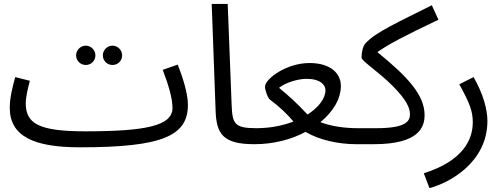

<svg xmlns="http://www.w3.org/2000/svg" viewBox="-20 -734 2584 984"><path d="M557 -401C584 -401 606 -423 606 -450C606 -477 584 -500 557 -500C529 -500 507 -477 507 -450C507 -423 529 -401 557 -401ZM420 -401C447 -401 469 -423 469 -450C469 -477 447 -500 420 -500C392 -500 370 -477 370 -450C370 -423 392 -401 420 -401ZM390 21C816 21 943 -39 943 -197C943 -257 916 -338 891 -403L814 -376C843 -300 864 -231 864 -181C864 -89 727 -61 416 -61C178 -61 112 -101 112 -205C112 -239 125 -290 133 -320L58 -339C44 -289 30 -231 30 -182C30 -36 152 21 390 21Z M1284 5C1313 5 1334 -16 1334 -38C1334 -59 1322 -77 1294 -77C1179 -77 1171 -101 1167 -199L1147 -714H1065L1085 -167C1089 -47 1123 5 1284 5Z M1284 5C1382 5 1473 -19 1546 -58C1617 -16 1716 5 1805 5C1834 5 1855 -16 1855 -38C1855 -59 1843 -77 1815 -77C1748 -77 1679 -86 1622 -108C1688 -162 1727 -228 1727 -294C1727 -353 1680 -411 1566 -411C1448 -411 1338 -330 1338 -289C1338 -275 1351 -233 1364 -223C1412 -188 1452 -149 1484 -111C1429 -90 1364 -77 1294 -77ZM1410 -284C1442 -310 1506 -330 1551 -330C1623 -330 1648 -298 1648 -272C1648 -230 1614 -184 1556 -147C1502 -205 1461 -242 1410 -284Z M1805 5H1896C2130 5 2156 -85 2156 -144C2156 -247 2070 -340 1914 -467C1978 -511 2045 -546 2227 -633L2193 -707C2022 -621 1907 -570 1854 -513C1840 -498 1833 -469 1833 -439C1833 -421 1917 -369 1992 -294C2064 -222 2081 -180 2081 -149C2081 -115 2065 -77 1909 -77H1815Z M2181 230C2285 203 2478 97 2478 -114C2478 -172 2457 -252 2407 -339L2334 -302C2388 -204 2403 -163 2403 -107C2403 -19 2354 90 2152 154Z"/></svg>

Font: Noto Sans Arabic UI
Style: Regular
Weight: 400
Designer: Monotype Design Team, Nadine Chahine and Nizar Qandah
Foundry: Monotype Imaging Inc.
Version: Version 2.010